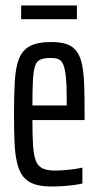

<svg xmlns="http://www.w3.org/2000/svg" viewBox="-20 -671 358 699"><path d="M168 8Q130 8 105 -0.5Q80 -9 65 -27.5Q50 -46 42.5 -76.5Q35 -107 33 -150.5Q31 -194 31 -254Q31 -326 34 -376.5Q37 -427 49.5 -458Q62 -489 89.5 -503.5Q117 -518 166 -518Q201 -518 223.5 -510Q246 -502 259.5 -483.5Q273 -465 279 -434.5Q285 -404 286.5 -360Q288 -316 288 -255V-234H98Q98 -176 100.5 -140Q103 -104 111 -84.5Q119 -65 136 -57.5Q153 -50 182 -50Q195 -50 214 -51.5Q233 -53 251 -55.5Q269 -58 280 -61V-3Q268 0 249.5 2.5Q231 5 209.5 6.5Q188 8 168 8ZM223 -267V-303Q223 -357 220 -388.5Q217 -420 210.5 -435.5Q204 -451 193 -455.5Q182 -460 164 -460Q142 -460 128 -454.5Q114 -449 108 -432Q102 -415 100 -380.5Q98 -346 98 -287H243ZM57 -601V-651H260V-601Z"/></svg>

Font: Saira UltraCondensed Medium
Style: Regular
Weight: 500
Width: 1
Designer: Hector Gatti with collaboration of the Omnibus-Type team
Foundry: Omnibus-Type
Version: Version 1.101